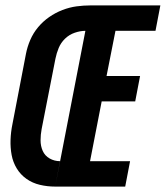

<svg xmlns="http://www.w3.org/2000/svg" viewBox="-20 -690 613 710"><path d="M184 0 314 -670H573L555 -576H407L374 -409H498L480 -315H356L313 -94H461L443 0ZM184 0Q155 0 127.5 -6.5Q100 -13 78 -28.5Q56 -44 42 -67Q28 -90 23 -117Q18 -144 19 -173Q20 -202 26 -231L76 -491Q81 -517 92 -542.5Q103 -568 121 -589.5Q139 -611 162 -627Q185 -643 211 -653Q237 -663 263 -666.5Q289 -670 314 -670L296 -576Q277 -576 256.5 -569Q236 -562 220.5 -547Q205 -532 197 -512.5Q189 -493 185 -473L134 -213Q130 -192 130 -171Q130 -150 138 -132Q146 -114 163.5 -104Q181 -94 202 -94Z"/></svg>

Font: Lode
Style: Bold Italic
Weight: 700
Italic angle: -11°
Monospace: yes
Designer: Belleve Invis
Foundry: Belleve Invis
Version: Version 29.2.0; ttfautohint (v1.8.3)